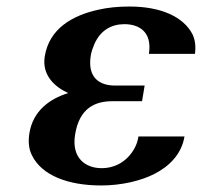

<svg xmlns="http://www.w3.org/2000/svg" viewBox="-20 -558 618 588"><path d="M70 -150C66 -125 68 -101 78 -82C108 -21 188 10 290 10C351 10 412 -4 454 -26C497 -48 536 -85 545 -140H404C402 -127 398 -115 392 -104C370 -64 333 -43 291 -43C244 -43 198 -72 210 -146C223 -227 271 -248 324 -248H415L423 -296H332C285 -296 247 -320 258 -388C260 -400 264 -411 269 -423C288 -466 322 -484 361 -484C404 -484 447 -462 436 -393H577C580 -415 578 -436 569 -454C541 -507 472 -538 377 -538C342 -538 310 -535 280 -528C204 -511 131 -472 117 -385C108 -328 147 -292 189 -273C131 -255 81 -218 70 -150Z"/></svg>

Font: Aerodynamic
Style: Obl
Weight: 500
Designer: Google
Version: Version 2.000980; 2014